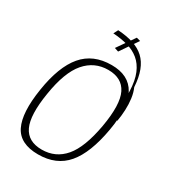

<svg xmlns="http://www.w3.org/2000/svg" viewBox="-189 -895 916 1009"><g transform="rotate(30 269.0 -390.5)"><path d="M198.5 4.5Q309 4.5 371.2 -68.8Q433.5 -142 460.5 -296Q487 -445.5 446.2 -520.8Q405.5 -596 300 -596Q188.5 -596 125.5 -521.5Q62.5 -447 39 -295.5Q15 -144 51.5 -69.8Q88 4.5 198.5 4.5ZM202.5 -27Q118.5 -27 88.5 -90.8Q58.5 -154.5 81.5 -295.5Q104 -437.5 159 -501.2Q214 -565 297.5 -565Q381 -565 412.2 -501.8Q443.5 -438.5 418.5 -295.5Q393 -152.5 339.5 -89.8Q286 -27 202.5 -27ZM471.5 -357Q477.5 -392 479 -427Q480.5 -462 476.2 -494.8Q472 -527.5 460 -554.5Q456.5 -611.5 441.2 -651.5Q426 -691.5 398.8 -716.8Q371.5 -742 331.5 -755Q291.5 -768 237.5 -771.5L223.5 -744.5Q271.5 -741.5 312 -730.5Q352.5 -719.5 382.5 -695Q412.5 -670.5 430 -629Q447.5 -587.5 449.8 -523.8Q452 -460 436 -370ZM293 -674 365.5 -780 342 -786.5 269 -682Z"/></g></svg>

Font: Anybody UltraCondensed Thin ExtraLight
Style: Italic
Weight: 250
Italic angle: -10°
Version: Version 1.111